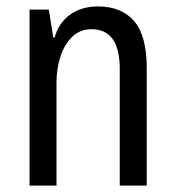

<svg xmlns="http://www.w3.org/2000/svg" viewBox="-20 -578 546 598"><path d="M72 0V-548H132L146 -461H150Q163 -507 198.5 -532.5Q234 -558 285 -558Q358 -558 397.5 -512.5Q437 -467 437 -367V0H353V-363Q353 -487 265 -487Q230 -487 206 -464.5Q182 -442 169 -404Q156 -366 156 -321V0Z"/></svg>

Font: Noto Sans Thai Cond
Style: Regular
Weight: 400
Width: 3
Designer: Monotype Design Team
Foundry: Monotype Imaging Inc.
Version: Version 2.002; ttfautohint (v1.8.4.7-5d5b)